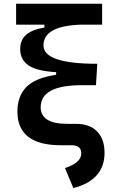

<svg xmlns="http://www.w3.org/2000/svg" viewBox="-20 -752 626 1007"><path d="M299.8 9.8Q71.3 9.8 71.3 -166.5Q71.3 -247.1 117.9 -295.2Q164.6 -343.3 274.4 -359.9V-373.5Q171.4 -379.4 128.7 -409.7Q85.9 -439.9 85.9 -494.6Q85.9 -543 117.7 -570.1Q149.4 -597.2 212.9 -607.4V-622.6H64.5V-732.4H515.6V-622.6H402.3Q208 -615.7 208 -513.7Q208 -417.5 490.2 -417.5L483.4 -305.2H409.2Q193.4 -305.2 193.4 -189.9Q193.4 -102.5 332.5 -102.5H378.9Q450.2 -102.5 489.3 -62.7Q528.3 -22.9 528.3 49.3Q528.3 192.4 364.7 234.4L320.8 129.4Q361.3 116.7 383.8 97.4Q406.2 78.1 406.2 51.8Q406.2 9.8 355 9.8Z"/></svg>

Font: CaskaydiaCove NF SemiBold
Style: Regular
Weight: 600
Designer: Aaron Bell
Foundry: Saja Typeworks
Version: Version 2111.001; VTT 6.35;Nerd Fonts 3.2.1